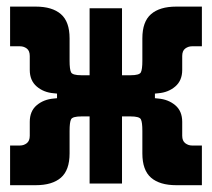

<svg xmlns="http://www.w3.org/2000/svg" viewBox="-20 -542 626 567"><path d="M9.8 4.9V-112.3H39.1Q50.3 -112.3 59.1 -119.1Q67.9 -126 67.9 -141.1V-182.1Q67.9 -213.9 88.4 -231.2Q108.9 -248.5 138.7 -251L148.4 -252V-265.6L138.7 -266.6Q108.9 -269 88.4 -286.6Q67.9 -304.2 67.9 -335.4V-376.5Q67.9 -392.1 59.1 -398.7Q50.3 -405.3 39.1 -405.3H9.8V-522.5H85.4Q134.3 -522.5 159.9 -500.2Q185.5 -478 185.5 -428.7V-364.3Q185.5 -363.8 185.5 -362.8Q185.5 -336.9 189.9 -328.4Q194.3 -319.8 220.2 -319.8H244.6V-517.6H340.3V-319.8H365.7Q391.6 -319.8 396 -328.4Q400.4 -336.9 400.4 -362.8Q400.4 -363.8 400.4 -364.3V-428.7Q400.4 -478 426 -500.2Q451.7 -522.5 500.5 -522.5H576.2V-405.3H546.9Q536.1 -405.3 527.1 -398.7Q518.1 -392.1 518.1 -376.5V-335.4Q518.1 -304.2 497.6 -286.6Q477.1 -269 447.3 -266.6L437.5 -265.6V-252L447.3 -251Q477.1 -248.5 497.6 -231.2Q518.1 -213.9 518.1 -182.1V-141.1Q518.1 -126 527.1 -119.1Q536.1 -112.3 546.9 -112.3H576.2V4.9H500.5Q451.7 4.9 426 -17.3Q400.4 -39.6 400.4 -88.9V-153.8Q400.4 -154.3 400.4 -155.3Q400.4 -181.2 396 -189.7Q391.6 -198.2 365.7 -198.2H340.3V0H244.6V-198.2H220.2Q194.3 -198.2 189.9 -189.7Q185.5 -181.2 185.5 -155.3Q185.5 -154.3 185.5 -153.8V-88.9Q185.5 -39.6 159.9 -17.3Q134.3 4.9 85.4 4.9Z"/></svg>

Font: Cascadia Code NF
Style: Bold
Weight: 700
Monospace: yes
Designer: Aaron Bell
Foundry: Saja Typeworks
Version: Version 2404.023; ttfautohint (v1.8.4)